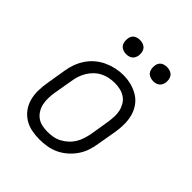

<svg xmlns="http://www.w3.org/2000/svg" viewBox="-202 -864 1004 1004"><g transform="rotate(45 300.0 -362.0)"><path d="M251 8Q221 8 191.5 2Q162 -4 138 -19.5Q114 -35 97.5 -58Q81 -81 73.5 -109Q66 -137 66.5 -167.5Q67 -198 72 -228L90 -338Q94 -365 103.5 -391.5Q113 -418 129 -442.5Q145 -467 167.5 -486Q190 -505 216 -517Q242 -529 269.5 -535Q297 -541 324 -541Q355 -541 383.5 -533.5Q412 -526 436.5 -511Q461 -496 477.5 -472.5Q494 -449 501.5 -421Q509 -393 509 -362.5Q509 -332 504 -302L485 -192Q481 -165 472 -138.5Q463 -112 446.5 -88Q430 -64 407.5 -44.5Q385 -25 359 -13Q333 -1 305.5 3.5Q278 8 251 8ZM252 -50Q273 -50 293 -53.5Q313 -57 332 -67Q351 -77 367 -91.5Q383 -106 394 -124Q405 -142 411.5 -162Q418 -182 422 -202L440 -312Q443 -333 444 -354Q445 -375 440.5 -394.5Q436 -414 425.5 -431.5Q415 -449 398.5 -460Q382 -471 362 -475.5Q342 -480 321 -480Q301 -480 281 -476Q261 -472 242 -462.5Q223 -453 207.5 -438Q192 -423 181 -405Q170 -387 163.5 -367.5Q157 -348 154 -328L135 -218Q132 -198 131.5 -177Q131 -156 135 -136.5Q139 -117 149.5 -99.5Q160 -82 175.5 -70.5Q191 -59 211 -54.5Q231 -50 252 -50ZM456 -628Q444 -628 432.5 -632.5Q421 -637 414 -646Q407 -655 405 -667.5Q403 -680 405 -693Q406 -701 410.5 -709.5Q415 -718 422.5 -723Q430 -728 439 -730Q448 -732 456 -732Q469 -732 480.5 -727.5Q492 -723 499 -714Q506 -705 508 -692.5Q510 -680 508 -667Q506 -659 501.5 -650.5Q497 -642 489.5 -637Q482 -632 473.5 -630Q465 -628 456 -628ZM256 -628Q244 -628 232.5 -632.5Q221 -637 214 -646Q207 -655 205 -667.5Q203 -680 205 -693Q206 -701 210.5 -709.5Q215 -718 222.5 -723Q230 -728 239 -730Q248 -732 256 -732Q269 -732 280.5 -727.5Q292 -723 299 -714Q306 -705 308 -692.5Q310 -680 308 -667Q306 -659 301.5 -650.5Q297 -642 289.5 -637Q282 -632 273.5 -630Q265 -628 256 -628Z"/></g></svg>

Font: Iosevka Curly Slab LtExObl
Style: Regular
Weight: 300
Width: 7
Italic angle: -9°
Monospace: yes
Designer: Belleve Invis
Foundry: Belleve Invis
Version: Version 11.1.0; ttfautohint (v1.8.3)